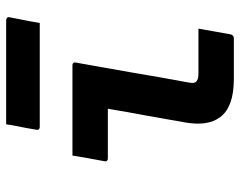

<svg xmlns="http://www.w3.org/2000/svg" viewBox="-100 -700 799 640"><g transform="rotate(-90 300.0 -379.5)"><path d="M102 -538Q153 -538 203 -538Q253 -538 302.5 -538Q352 -538 403 -538Q406 -538 408 -537Q410 -536 411.5 -533.5Q413 -531 412 -527Q404 -481 395.5 -434.5Q387 -388 379 -341Q371 -294 363 -247.5Q355 -201 346 -154Q344 -144 344 -137Q344 -130 349 -125Q353 -121 360 -119.5Q367 -118 377 -118Q407 -118 442 -118Q477 -118 505 -118H525Q520 -91 515.5 -64Q511 -37 506 -11Q505 -6 501.5 -3Q498 0 493 0Q484 0 462 0Q440 0 412 0Q384 0 358 0Q310 0 278.5 -11.5Q247 -23 230.5 -45Q214 -67 210 -96Q206 -125 212 -160Q218 -193 223.5 -225.5Q229 -258 235 -290.5Q241 -323 247 -355.5Q253 -388 258 -420H236Q211 -420 187.5 -420Q164 -420 140.5 -420Q117 -420 92 -420Q87 -420 84.5 -423Q82 -426 83 -431Q88 -458 93 -485Q98 -512 102 -538ZM206 -759H553Q558 -759 561 -756Q564 -753 563 -748Q560 -731 556.5 -714.5Q553 -698 550 -681.5Q547 -665 544 -647H197Q194 -647 191.5 -648.5Q189 -650 188 -652.5Q187 -655 188 -658Q191 -676 194 -692.5Q197 -709 200.5 -725.5Q204 -742 206 -759Z"/></g></svg>

Font: RecMonoLinear Nerd Font Mono
Style: Bold Italic
Weight: 700
Italic angle: -10°
Monospace: yes
Version: Version 1.085; ttfautohint (v1.8.4.7-5d5b);Nerd Fonts 3.2.1